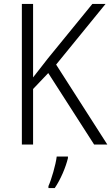

<svg xmlns="http://www.w3.org/2000/svg" viewBox="-20 -734 565 975"><path d="M525 0 265 -406 516 -714H449L223 -437C194 -399 168 -367 148 -341V-714H91V0H148V-282L225 -363L458 0ZM325 69V61H268C263 103 241 178 226 211V221H258C288 177 314 115 325 69Z"/></svg>

Font: Noto Sans Ethiopic SemiCondensed Light
Style: Regular
Weight: 300
Width: 4
Designer: Monotype Design Team
Foundry: Monotype Imaging Inc.
Version: Version 2.102